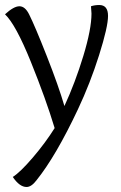

<svg xmlns="http://www.w3.org/2000/svg" viewBox="-20 -495 481 766"><path d="M376 -475Q411 -475 411 -431.5Q411 -388 375.5 -275.5Q340 -163 291 -59Q203 128 125 225Q105 251 86 251Q58 251 31 211Q61 192 111 133.5Q161 75 198 16Q163 -100 103 -248.5Q43 -397 0 -438Q35 -470 57.5 -470Q80 -470 96 -438Q120 -390 167 -270.5Q214 -151 237 -72Q280 -165 312.5 -272Q345 -379 345 -441Q345 -446 343 -470Q358 -475 376 -475Z"/></svg>

Font: Overlock
Style: Regular
Weight: 400
Designer: Dario Muhafara
Foundry: Dario Manuel Muhafara
Version: Version 1.002